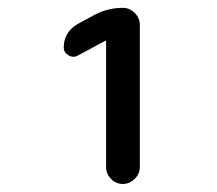

<svg xmlns="http://www.w3.org/2000/svg" viewBox="-20 -750 540 478"><path d="M286.1 -730.5Q302.7 -730.5 315.4 -717.8Q328.1 -705.1 328.1 -688.5V-334Q328.1 -317.4 315.4 -304.7Q302.7 -292 285.6 -292Q268.6 -292 256.3 -304.7Q244.1 -317.4 244.1 -334V-647.5L243.2 -648.4H242.2L172.9 -611.3Q162.1 -605.5 150.4 -612.3Q138.7 -619.1 138.7 -631.8Q138.7 -668.9 171.9 -689.5L208 -709Q244.1 -730.5 286.1 -730.5Z"/></svg>

Font: Rounded-X Mgen+ 2m bold
Style: Bold
Weight: 700
Designer: [Source Han Sans]
Ryoko NISHIZUKA  (kana & ideographs); Paul D. Hunt (Latin, Greek & Cyrillic); Wenlong ZHANG  (bopomofo
Version: Version 1.059.20150602